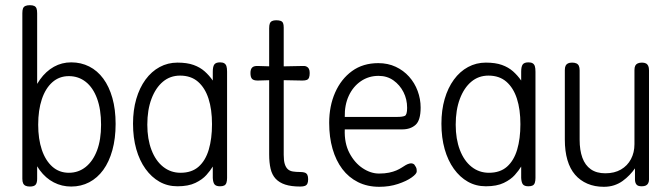

<svg xmlns="http://www.w3.org/2000/svg" viewBox="-20 -707 2578 739"><path d="M254 11Q218 11 187 -5Q156 -21 133 -52Q110 -83 97.5 -127Q85 -171 85 -227Q85 -281 98 -325Q111 -369 134 -401Q157 -433 187.5 -450Q218 -467 254 -467Q292 -467 323.5 -451Q355 -435 377.5 -404.5Q400 -374 412.5 -330Q425 -286 425 -230Q425 -174 412.5 -129Q400 -84 377.5 -53Q355 -22 323.5 -5.5Q292 11 254 11ZM245 -42Q282 -42 310 -64.5Q338 -87 353.5 -128Q369 -169 369 -227Q369 -286 353.5 -328Q338 -370 310 -392Q282 -414 245 -414Q208 -414 181.5 -390.5Q155 -367 141 -325Q127 -283 127 -227Q127 -172 141 -130.5Q155 -89 181.5 -65.5Q208 -42 245 -42ZM95 11Q85 11 78.5 8Q72 5 69 -1.5Q66 -8 66 -19V-656Q66 -668 68.5 -674.5Q71 -681 77.5 -684Q84 -687 95 -687Q106 -687 112 -684Q118 -681 120.5 -674.5Q123 -668 123 -656V-19Q123 -3 117 4Q111 11 95 11Z M827 10Q812 10 806 3Q800 -4 799 -22V-66Q790 -51 774.5 -33.5Q759 -16 732 -3Q705 10 663 10Q625 10 594 -7.5Q563 -25 540 -57Q517 -89 504.5 -133Q492 -177 492 -231Q492 -283 504.5 -326Q517 -369 540 -400.5Q563 -432 594.5 -449Q626 -466 663 -466Q700 -466 725 -457Q750 -448 767.5 -432.5Q785 -417 799 -397V-431Q799 -451 805 -459Q811 -467 827 -467Q837 -467 843 -463.5Q849 -460 851.5 -452.5Q854 -445 854 -431V-22Q854 -11 851.5 -3.5Q849 4 843 7Q837 10 827 10ZM675 -42Q718 -42 744.5 -65.5Q771 -89 783.5 -131Q796 -173 796 -229Q796 -286 782.5 -327.5Q769 -369 742 -392.5Q715 -416 673 -416Q635 -416 607 -392.5Q579 -369 563 -326.5Q547 -284 547 -227Q547 -172 563 -130Q579 -88 608 -65Q637 -42 675 -42Z M1136 11Q1101 11 1078 3.5Q1055 -4 1041 -19Q1027 -34 1021.5 -57.5Q1016 -81 1016 -113V-598Q1016 -610 1018.5 -616.5Q1021 -623 1027 -626Q1033 -629 1043 -629Q1054 -629 1060.5 -626.5Q1067 -624 1069.5 -618Q1072 -612 1072 -601V-111Q1072 -89 1076 -76Q1080 -63 1087.5 -56Q1095 -49 1107 -47Q1119 -45 1135 -45Q1147 -45 1153.5 -42.5Q1160 -40 1163 -34Q1166 -28 1166 -17Q1166 -6 1163 0Q1160 6 1153.5 8.5Q1147 11 1136 11ZM974 -453 1041 -451 1142 -453Q1153 -454 1159.5 -451Q1166 -448 1169 -442Q1172 -436 1172 -426Q1172 -415 1169.5 -408.5Q1167 -402 1161 -399.5Q1155 -397 1144 -397L1041 -399L972 -397Q956 -397 950 -403.5Q944 -410 944 -426Q944 -441 951 -447.5Q958 -454 974 -453Z M1440 12Q1394 12 1358 -6Q1322 -24 1297.5 -56.5Q1273 -89 1260 -134Q1247 -179 1247 -234Q1247 -299 1270 -351Q1293 -403 1335 -433.5Q1377 -464 1436 -464Q1473 -464 1503 -450Q1533 -436 1554.5 -412Q1576 -388 1587.5 -357Q1599 -326 1599 -293Q1599 -244 1579.5 -226.5Q1560 -209 1528 -209H1307Q1305 -156 1325 -118Q1345 -80 1376 -59.5Q1407 -39 1439 -39Q1461 -39 1477.5 -42.5Q1494 -46 1505.5 -51Q1517 -56 1525.5 -61.5Q1534 -67 1541.5 -71.5Q1549 -76 1558 -78Q1564 -79 1569.5 -77Q1575 -75 1577 -70Q1582 -63 1583 -58.5Q1584 -54 1584 -47Q1584 -38 1564.5 -24Q1545 -10 1512 1Q1479 12 1440 12ZM1307 -257H1509Q1529 -257 1538 -261Q1547 -265 1547 -292Q1547 -325 1533 -352.5Q1519 -380 1494.5 -397.5Q1470 -415 1437 -415Q1399 -415 1369 -394.5Q1339 -374 1322.5 -338.5Q1306 -303 1307 -257Z M2014 10Q1999 10 1993 3Q1987 -4 1986 -22V-66Q1977 -51 1961.5 -33.5Q1946 -16 1919 -3Q1892 10 1850 10Q1812 10 1781 -7.5Q1750 -25 1727 -57Q1704 -89 1691.5 -133Q1679 -177 1679 -231Q1679 -283 1691.5 -326Q1704 -369 1727 -400.5Q1750 -432 1781.5 -449Q1813 -466 1850 -466Q1887 -466 1912 -457Q1937 -448 1954.5 -432.5Q1972 -417 1986 -397V-431Q1986 -451 1992 -459Q1998 -467 2014 -467Q2024 -467 2030 -463.5Q2036 -460 2038.5 -452.5Q2041 -445 2041 -431V-22Q2041 -11 2038.5 -3.5Q2036 4 2030 7Q2024 10 2014 10ZM1862 -42Q1905 -42 1931.5 -65.5Q1958 -89 1970.5 -131Q1983 -173 1983 -229Q1983 -286 1969.5 -327.5Q1956 -369 1929 -392.5Q1902 -416 1860 -416Q1822 -416 1794 -392.5Q1766 -369 1750 -326.5Q1734 -284 1734 -227Q1734 -172 1750 -130Q1766 -88 1795 -65Q1824 -42 1862 -42Z M2304 12Q2269 12 2241 0Q2213 -12 2193.5 -34.5Q2174 -57 2164 -91Q2154 -125 2154 -170V-437Q2154 -448 2157 -454Q2160 -460 2166 -463Q2172 -466 2182 -466Q2192 -466 2198.5 -463Q2205 -460 2208 -453.5Q2211 -447 2211 -436V-169Q2211 -129 2221.5 -100Q2232 -71 2254 -55.5Q2276 -40 2310 -40Q2345 -40 2370 -54.5Q2395 -69 2408.5 -94.5Q2422 -120 2422 -152V-437Q2422 -448 2425 -454Q2428 -460 2434.5 -463Q2441 -466 2451 -466Q2460 -466 2466 -463Q2472 -460 2475 -453.5Q2478 -447 2478 -436V-16Q2478 -8 2475 -2Q2472 4 2466 7Q2460 10 2450 10Q2443 10 2438 8.5Q2433 7 2430 3.5Q2427 0 2425.5 -5Q2424 -10 2424 -16V-59Q2415 -46 2403 -33.5Q2391 -21 2376.5 -10.5Q2362 0 2344 6Q2326 12 2304 12Z"/></svg>

Font: Fredoka SemiCondensed Light
Style: Regular
Weight: 300
Width: 4
Designer: Ben Nathan
Foundry: Milena B. Brandão, Ben Nathan
Version: Version 2.001